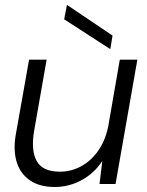

<svg xmlns="http://www.w3.org/2000/svg" viewBox="-20 -734 588 766"><path d="M198 12Q137 12 98 -15.5Q59 -43 45.5 -91.5Q32 -140 44 -203L96 -496H166L116 -211Q103 -134 126.5 -91.5Q150 -49 219 -49Q263 -49 302.5 -70Q342 -91 371 -131.5Q400 -172 412 -231L458 -496H528L441 0H377L388 -90H387Q355 -42 305 -15Q255 12 198 12ZM420 -538 236 -657 247 -714H248L429 -592Z"/></svg>

Font: DM Sans 28pt Light
Style: Italic
Weight: 300
Italic angle: -10°
Version: Version 4.004;gftools[0.9.30]